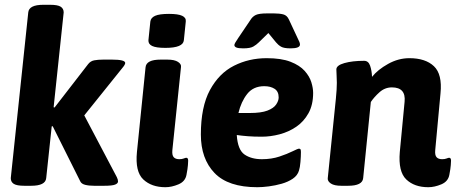

<svg xmlns="http://www.w3.org/2000/svg" viewBox="-20 -774 1922 802"><path d="M82 2Q50 2 37.5 -6Q25 -14 25 -30L98 -722Q101 -754 161 -754H189Q221 -754 233.5 -746Q246 -738 246 -722L204 -326L208 -325L348 -506Q358 -519 373.5 -522Q389 -525 411 -525H448Q503 -525 503 -511Q503 -504 491 -490L332 -292L468 -34Q473 -24 473 -16Q473 -8 461 -3Q449 2 415 2H373Q351 2 335.5 -2Q320 -6 315 -17L200 -247L196 -246L173 -30Q170 2 110 2Z M671 -574Q632 -574 615.5 -582Q599 -590 600 -606L608 -684Q610 -700 628 -708Q646 -716 686 -716Q724 -716 741 -708Q758 -700 756 -684L748 -606Q745 -574 671 -574ZM671 8Q613 8 578.5 -24.5Q544 -57 552 -139L588 -493Q591 -525 651 -525H679Q709 -525 723.5 -515.5Q738 -506 736 -494L700 -147Q698 -126 705.5 -117.5Q713 -109 729 -109Q740 -109 747.5 -112Q755 -115 758 -115Q766 -115 766 -103Q766 -99 765 -84.5Q764 -70 759 -44Q754 -16 725.5 -4Q697 8 671 8Z M996 -572Q976 -572 967.5 -575.5Q959 -579 959 -586Q959 -592 975 -615L1027 -692Q1035 -705 1048.5 -711.5Q1062 -718 1096 -718H1124Q1147 -718 1163 -714Q1179 -710 1187 -692L1223 -615Q1228 -605 1230.5 -599Q1233 -593 1233 -588Q1233 -572 1194 -572Q1166 -572 1154 -579Q1142 -586 1133 -597L1101 -636L1061 -597Q1051 -587 1038 -579.5Q1025 -572 996 -572ZM1094 -531Q1155 -531 1193.5 -516Q1232 -501 1252.5 -478Q1273 -455 1280.5 -430.5Q1288 -406 1288 -386Q1288 -336 1268.5 -301Q1249 -266 1217.5 -244.5Q1186 -223 1148 -213Q1110 -203 1073 -203Q1040 -203 1015 -205Q990 -207 969 -210Q973 -148 1001.5 -128.5Q1030 -109 1074 -109Q1114 -109 1147 -120Q1180 -131 1202 -142Q1224 -153 1229 -153Q1232 -153 1234.5 -151Q1237 -149 1237 -139Q1237 -121 1235 -97.5Q1233 -74 1229 -62Q1223 -41 1203 -27.5Q1183 -14 1156.5 -6.5Q1130 1 1103 4.5Q1076 8 1055 8Q933 8 876 -51.5Q819 -111 819 -212Q819 -328 857 -398Q895 -468 957.5 -499.5Q1020 -531 1094 -531ZM1084 -414Q1038 -414 1012.5 -381.5Q987 -349 976 -302H1024Q1071 -302 1097 -312Q1123 -322 1133.5 -337.5Q1144 -353 1144 -367Q1144 -392 1127 -403Q1110 -414 1084 -414Z M1769 8Q1711 8 1677 -24.5Q1643 -57 1650 -139L1670 -349Q1676 -409 1617 -409Q1588 -409 1565.5 -389Q1543 -369 1529 -348L1497 -30Q1494 2 1434 2H1406Q1376 2 1362 -7.5Q1348 -17 1349 -29L1383 -362Q1385 -379 1386 -398.5Q1387 -418 1387 -428Q1387 -446 1386 -459.5Q1385 -473 1385 -484Q1385 -501 1418.5 -510.5Q1452 -520 1501 -520Q1519 -520 1526 -499.5Q1533 -479 1534 -453Q1558 -483 1601 -507Q1644 -531 1690 -531Q1757 -531 1792.5 -497.5Q1828 -464 1820 -384L1798 -147Q1796 -126 1803.5 -117.5Q1811 -109 1827 -109Q1838 -109 1845.5 -112Q1853 -115 1856 -115Q1864 -115 1864 -103Q1864 -99 1863 -84.5Q1862 -70 1857 -44Q1852 -16 1823.5 -4Q1795 8 1769 8Z"/></svg>

Font: Asap
Style: Bold Italic
Weight: 700
Italic angle: -6°
Designer: Pablo Cosgaya
Foundry: Omnibus-Type
Version: Version 3.001; ttfautohint (v1.8.3)